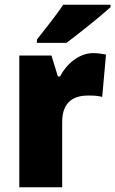

<svg xmlns="http://www.w3.org/2000/svg" viewBox="-20 -786 484 806"><path d="M444 -756V-766H245C216 -721 168 -663 135 -620V-606H259C311 -645 404 -719 444 -756ZM371 -563C311 -563 258 -516 232 -465H223L196 -553H61V0H241V-274C241 -364 296 -385 350 -385C379 -385 396 -383 409 -379L425 -557C410 -560 389 -563 371 -563Z"/></svg>

Font: Noto Sans Gujarati UI SemiCondensed Black
Style: Regular
Weight: 900
Width: 4
Designer: Jelle Bosma - Monotype Design Team, Universal Thirst
Foundry: Monotype Imaging Inc.
Version: Version 2.106